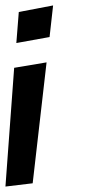

<svg xmlns="http://www.w3.org/2000/svg" viewBox="-57 -651 325 705"><path d="M63 22 114 -422 -5 -402 -37 34ZM125 -515 138 -631 12 -607 3 -493Z"/></svg>

Font: Gamestation Warped
Style: Italic
Weight: 400
Designer: Jonas Hecksher
Foundry: Jonas Hecksher, Playtypeª, e-types AS
Version: Version 1.003